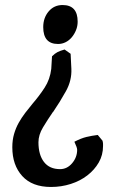

<svg xmlns="http://www.w3.org/2000/svg" viewBox="-20 -488 473 764"><path d="M289 -402Q289 -384 282.5 -368Q276 -352 265.5 -339.5Q255 -327 241 -320Q227 -313 211 -313Q152 -313 152 -380Q152 -417 173.5 -442.5Q195 -468 229 -468Q289 -468 289 -402ZM390 93Q390 129 373 158.5Q356 188 327.5 210Q299 232 261.5 244Q224 256 183 256Q108 256 68.5 212.5Q29 169 29 98Q29 69 36 45Q43 21 54.5 0.5Q66 -20 80.5 -39Q95 -58 110 -76Q136 -106 157.5 -139Q179 -172 184 -214L187 -264Q198 -275 208.5 -280.5Q219 -286 237 -291L261 -274L264 -214Q266 -168 242.5 -125.5Q219 -83 191 -42V-43Q169 -11 151 19Q133 49 133 78Q133 128 155 156.5Q177 185 219 185Q247 185 267 161.5Q287 138 287 108Q287 103 284 95Q281 87 276 76Q303 62 324 57Q345 52 369 49L388 72Q390 80 390 84.5Q390 89 390 93Z"/></svg>

Font: Ekushey Amar Bangla
Style: Bold
Weight: 700
Designer: Al Mamun Sumon
Foundry: Al Mamun Sumon
Version: Version 1.0